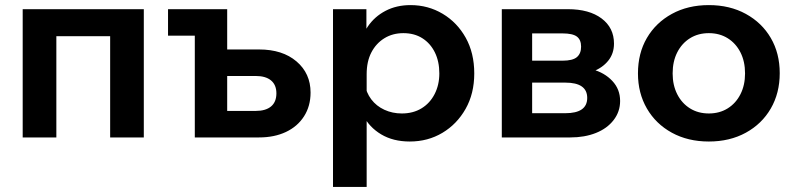

<svg xmlns="http://www.w3.org/2000/svg" viewBox="-20 -539 3118 753"><path d="M69 0V-503H544V0H412V-484L506 -397H102L201 -484V0Z M744 0V-476L805 -399H639V-503H871V-21L786 -104H983Q1022 -104 1043 -121.5Q1064 -139 1064 -173Q1064 -206 1043 -223.5Q1022 -241 983 -241H808V-345H996Q1088 -345 1143 -298Q1198 -251 1198 -176Q1198 -123 1172.5 -83Q1147 -43 1101.5 -21.5Q1056 0 996 0Z M1418 194H1286V-503H1417V-347H1389Q1396 -396 1422.5 -435Q1449 -474 1492 -496.5Q1535 -519 1590 -519Q1659 -519 1716 -485Q1773 -451 1806.5 -391Q1840 -331 1840 -251Q1840 -172 1806 -112Q1772 -52 1715 -18Q1658 16 1587 16Q1522 16 1475 -12Q1428 -40 1404 -87.5Q1380 -135 1383 -192L1411 -210Q1416 -176 1436 -149.5Q1456 -123 1487.5 -108.5Q1519 -94 1556 -94Q1600 -94 1633 -114Q1666 -134 1684.5 -170Q1703 -206 1703 -251Q1703 -298 1685.5 -333.5Q1668 -369 1636.5 -389Q1605 -409 1562 -409Q1520 -409 1487.5 -389Q1455 -369 1436.5 -333.5Q1418 -298 1418 -248Z M1948 0V-503H2207Q2291 -503 2339.5 -466.5Q2388 -430 2388 -368Q2388 -329 2365.5 -301Q2343 -273 2304 -258L2303 -267Q2351 -254 2381.5 -221.5Q2412 -189 2412 -143Q2412 -101 2386.5 -68Q2361 -35 2317 -17.5Q2273 0 2217 0ZM2067 -34 2002 -95H2197Q2240 -95 2261.5 -110Q2283 -125 2283 -155Q2283 -185 2261.5 -200Q2240 -215 2197 -215H2013V-301H2186Q2226 -301 2242.5 -315Q2259 -329 2259 -356Q2259 -383 2242.5 -395.5Q2226 -408 2186 -408H1997L2067 -472Z M2760 16Q2678 16 2615 -18.5Q2552 -53 2517 -113.5Q2482 -174 2482 -251Q2482 -330 2517 -390Q2552 -450 2615 -484.5Q2678 -519 2760 -519Q2842 -519 2905 -484.5Q2968 -450 3003 -390Q3038 -330 3038 -252Q3038 -174 3003 -113.5Q2968 -53 2905 -18.5Q2842 16 2760 16ZM2760 -94Q2802 -94 2834 -114Q2866 -134 2884 -169.5Q2902 -205 2902 -251Q2902 -298 2884 -333.5Q2866 -369 2834 -389Q2802 -409 2760 -409Q2718 -409 2686 -389Q2654 -369 2636 -333.5Q2618 -298 2618 -251Q2618 -205 2636 -169.5Q2654 -134 2686 -114Q2718 -94 2760 -94Z"/></svg>

Font: Wix Madefor Display
Style: Bold
Weight: 700
Designer: Dalton Maag Ltd
Foundry: Dalton Maag Ltd
Version: Version 3.100